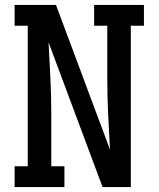

<svg xmlns="http://www.w3.org/2000/svg" viewBox="-20 -755 640 775"><path d="M39 0V-84H92V-651H39V-735H206L424 -151Q420 -223 416.5 -295.5Q413 -368 413 -441V-651H360V-735H561V-651H508V0H394L176 -584Q180 -512 183.5 -439.5Q187 -367 187 -294V-84H240V0Z"/></svg>

Font: Iosevka Slab Medium Extended
Style: Regular
Weight: 500
Width: 7
Monospace: yes
Designer: Belleve Invis
Foundry: Belleve Invis
Version: Version 11.1.1; ttfautohint (v1.8.3)